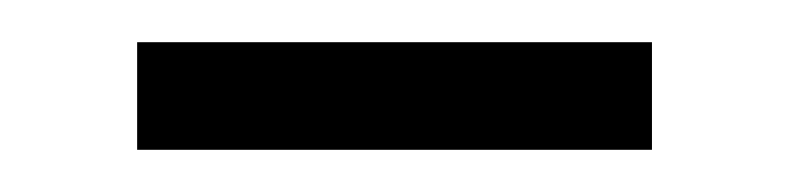

<svg xmlns="http://www.w3.org/2000/svg" viewBox="-20 -237 375 91"><path d="M45 -217H289V-166H45Z"/></svg>

Font: Genos Medium
Style: Regular
Weight: 500
Designer: Robert E. Leuschke
Foundry: Robert E. Leuschke
Version: Version 1.010; ttfautohint (v1.8.3)